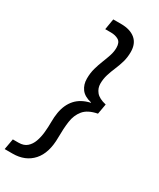

<svg xmlns="http://www.w3.org/2000/svg" viewBox="-256 -885 920 1110"><g transform="rotate(30 203.5 -329.5)"><path d="M-18 152 -5 80H33Q68 80 88.5 62Q109 44 119.5 15Q130 -14 133.5 -49Q137 -84 137 -118Q137 -152 142 -181.5Q147 -211 158 -235Q169 -259 185.5 -277.5Q202 -296 225.5 -309Q249 -322 280 -329V-331Q232 -342 211 -370.5Q190 -399 190 -439Q190 -476 199 -508Q208 -540 219.5 -568.5Q231 -597 240 -624Q249 -651 249 -678Q249 -714 228 -726.5Q207 -739 177 -739H139L151 -811H204Q264 -811 298.5 -782.5Q333 -754 333 -698Q333 -662 324 -631Q315 -600 302.5 -571Q290 -542 281 -513Q272 -484 272 -452Q272 -422 291.5 -398Q311 -374 359 -363L347 -295Q285 -283 257.5 -249.5Q230 -216 223.5 -168Q217 -120 217 -62Q217 43 168 97.5Q119 152 35 152Z"/></g></svg>

Font: Rethink Sans
Style: Italic
Weight: 400
Italic angle: -10°
Designer: The Rethink Sans project authors (Hans Thiessen). DM Sans designed by Colophon Foundry.
Foundry: Rethink Communications LLC
Version: Version 1.001